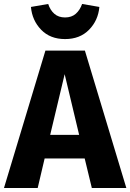

<svg xmlns="http://www.w3.org/2000/svg" viewBox="-33 -948 657 968"><path d="M394 -149H192L157 0H-13L196 -693H395L604 0H430ZM366 -268 293 -574 220 -268ZM123 -913 210 -928Q220 -897 241 -878.5Q262 -860 295 -860Q328 -860 349 -878.5Q370 -897 381 -928L468 -913Q462 -845 416 -798Q370 -751 295 -751Q220 -751 174.5 -798Q129 -845 123 -913Z"/></svg>

Font: FiraGOUPP
Style: Bold
Weight: 700
Designer: bBox Type
Foundry: bBox Type GmbH
Version: Version 1.001